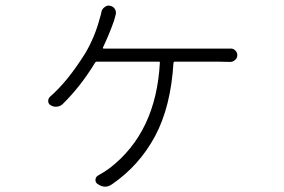

<svg xmlns="http://www.w3.org/2000/svg" viewBox="-20 -619 1040 702"><path d="M356.4 -445.3Q355.5 -441.4 359.4 -441.4H776.4Q805.7 -441.4 821.3 -441.4Q832 -442.4 839.8 -435.1Q847.7 -427.7 847.7 -417.5Q847.7 -407.2 839.8 -399.9Q832 -392.6 821.3 -392.6Q796.9 -393.6 776.4 -393.6H619.1Q615.2 -393.6 614.3 -389.6Q604.5 -228.5 546.9 -121.1Q489.3 -13.7 389.6 54.7Q377 63.5 364.3 63.5Q350.6 63.5 336.9 53.7Q328.1 47.9 329.1 37.6Q330.1 27.3 338.9 22.5Q365.2 7.8 381.8 -4.9Q550.8 -135.7 564.5 -389.6Q565.4 -393.6 560.5 -393.6H334Q330.1 -393.6 328.1 -390.6Q275.4 -303.7 210 -239.3Q201.2 -230.5 188.5 -229Q175.8 -227.5 165 -234.4Q156.2 -239.3 156.2 -250Q156.2 -258.8 163.1 -265.6Q227.5 -321.3 292 -424.8Q327.1 -484.4 344.7 -551.8Q348.6 -563.5 350.6 -574.2Q352.5 -585.9 362.3 -592.8Q369.1 -598.6 377.9 -598.6Q380.9 -598.6 383.8 -597.7Q395.5 -594.7 400.9 -584.5Q406.2 -574.2 402.3 -562.5Q399.4 -552.7 396.5 -542Q378.9 -492.2 356.4 -445.3Z"/></svg>

Font: Gen Jyuu Gothic L Monospace Light
Style: Regular
Weight: 300
Designer: [Source Han Sans]
Ryoko NISHIZUKA  (kana & ideographs); Paul D. Hunt (Latin, Greek & Cyrillic); Wenlong ZHANG  (bopomofo
Version: Version 1.002.20150607